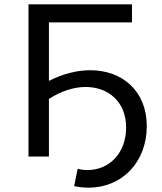

<svg xmlns="http://www.w3.org/2000/svg" viewBox="-20 -720 743 883"><path d="M321 136C344 141 366 143 388 143C540 143 655 27 655 -140C655 -302 542 -397 395 -397C335 -397 270 -381 205 -348V-617H587V-700H111V0H205V-265C262 -302 321 -320 374 -320C478 -320 560 -252 560 -134C560 -17 484 62 382 62C367 62 352 60 337 57Z"/></svg>

Font: Montserrat-Alt1 Med
Style: Regular
Weight: 500
Designer: Differentunic
Foundry: Differentunic
Version: Version 7.222